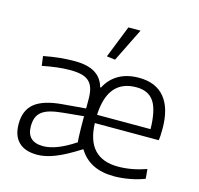

<svg xmlns="http://www.w3.org/2000/svg" viewBox="-115 -922 1090 1054"><g transform="rotate(15 430.5 -395.0)"><path d="M414 -616 487 -800H556L462 -610ZM622 10Q551 10 501.5 -15Q452 -40 423 -88L419 -89Q378 -63 344.5 -45Q311 -27 282.5 -16Q254 -5 229.5 0Q205 5 183 5Q114 5 78 -30Q42 -65 42 -133Q42 -211 91 -250.5Q140 -290 247 -299L378 -310V-363Q378 -399 370.5 -423.5Q363 -448 346.5 -463Q330 -478 304 -484.5Q278 -491 239 -491Q204 -491 166 -486.5Q128 -482 82 -473L75 -527Q127 -537 168.5 -541Q210 -545 251 -545Q324 -545 366 -519.5Q408 -494 422 -443L427 -442Q453 -493 500.5 -520.5Q548 -548 616 -548Q712 -548 762 -487.5Q812 -427 812 -311Q812 -265 808 -245H445Q451 -47 629 -47Q706 -47 789 -76L794 -22Q756 -7 709.5 1.5Q663 10 622 10ZM203 -49Q277 -49 382 -119Q381 -122 380 -143.5Q379 -165 378.5 -191Q378 -217 378 -239Q378 -261 378 -266L264 -255Q221 -251 191.5 -243Q162 -235 144 -221Q126 -207 118 -186.5Q110 -166 110 -138Q110 -49 203 -49ZM749 -292Q747 -400 715.5 -447Q684 -494 615 -494Q454 -494 445 -292Z"/></g></svg>

Font: Encode Sans Normal
Style: Light
Weight: 300
Designer: Pablo Impallari, Andres Torresi
Foundry: Pablo Impallari, Andres Torresi
Version: Version 1.000; ttfautohint (v1.00) -l 8 -r 50 -G 200 -x 14 -